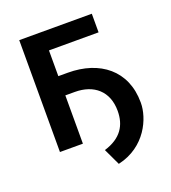

<svg xmlns="http://www.w3.org/2000/svg" viewBox="-124 -621 759 852"><g transform="rotate(-20 255.0 -194.5)"><path d="M406.7 -528.3H64V0H172.4V-228H217.3C306.6 -228 367.2 -177.2 367.2 -84.5C367.2 -16.6 336.4 35.2 254.4 60.1L291.5 138.7C426.3 108.4 476.1 -11.7 476.1 -82V-84.5C476.1 -235.8 367.2 -318.8 217.3 -318.8H172.4V-440.4H406.7Z"/></g></svg>

Font: Bert Sans Medium
Style: Regular
Weight: 500
Designer: Christian Robertson (Google), Cristiano Sobral
Foundry: Google, Cristiano Sobral
Version: Version 3.101